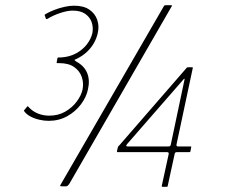

<svg xmlns="http://www.w3.org/2000/svg" viewBox="-20 -720 868 742"><path d="M607 2Q605 2 605 -1L632 -125Q633 -132 626 -132H434Q431 -132 432 -135L435 -149Q436 -152 437 -154Q438 -156 440 -157L698 -454Q700 -457 702 -458.5Q704 -460 705 -460H723Q725 -460 725 -459Q725 -458 725 -457L662 -161Q661 -154 668 -154H717Q720 -154 719 -152L716 -135Q715 -132 712 -132H663Q656 -132 655 -125L628 -1Q628 2 624 2ZM473 -154H631Q639 -154 640 -161L693 -412Q694 -415 692.5 -415.5Q691 -416 689 -413L471 -163Q464 -154 473 -154ZM168 -253Q150 -253 131 -257.5Q112 -262 96.5 -270.5Q81 -279 73 -291Q72 -292 72.5 -293Q73 -294 75 -296L85 -308Q87 -310 87.5 -309.5Q88 -309 89 -308Q105 -290 126 -281.5Q147 -273 170 -273Q205 -273 232 -288.5Q259 -304 276.5 -327.5Q294 -351 299 -374Q304 -399 296 -422.5Q288 -446 266.5 -461Q245 -476 209 -476Q207 -476 204.5 -476Q202 -476 201 -476Q200 -476 199 -477Q198 -478 199 -479L202 -495Q203 -498 206 -498Q207 -498 209.5 -498Q212 -498 216 -498Q249 -500 274.5 -514Q300 -528 316 -549Q332 -570 337 -592Q341 -614 334.5 -633.5Q328 -653 310 -666Q292 -679 261 -679Q240 -679 212 -669.5Q184 -660 165 -648Q158 -644 157 -649L153 -660Q152 -662 153 -663Q154 -664 155 -665Q170 -674 189.5 -681.5Q209 -689 229 -693.5Q249 -698 266 -698Q303 -698 325 -683Q347 -668 355.5 -644Q364 -620 358 -593Q354 -574 344 -555.5Q334 -537 317 -520.5Q300 -504 275 -492Q273 -491 270.5 -490Q268 -489 268 -488Q268 -487 275 -482Q306 -465 317 -437.5Q328 -410 320 -375Q314 -345 293 -317Q272 -289 240 -271Q208 -253 168 -253ZM218 0Q212 0 212.5 -2.5Q213 -5 214 -6L612 -694Q615 -699 616.5 -699.5Q618 -700 621 -700H640Q644 -700 644.5 -698.5Q645 -697 642 -693L247 -8Q244 -5 241.5 -2.5Q239 0 236 0Z"/></svg>

Font: Glory Thin
Style: Italic
Weight: 100
Italic angle: -12°
Designer: Robert Leuschke
Foundry: Robert Leuschke
Version: Version 1.011